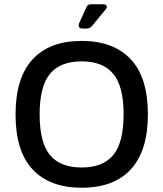

<svg xmlns="http://www.w3.org/2000/svg" viewBox="-20 -870 767 901"><path d="M363 11Q214 11 133.5 -74.5Q53 -160 53 -333Q53 -504 132.5 -591Q212 -678 363 -678Q512 -678 593 -592.5Q674 -507 674 -333Q674 -163 594.5 -76Q515 11 363 11ZM363 -84Q463 -84 511.5 -142.5Q560 -201 560 -334Q560 -465 511.5 -523.5Q463 -582 363 -582Q263 -582 214.5 -523.5Q166 -465 166 -333Q166 -201 214.5 -142.5Q263 -84 363 -84ZM367 -736Q356 -736 351.5 -742.5Q347 -749 351 -760L384 -833Q390 -850 407 -850H464Q477 -850 480.5 -842Q484 -834 475 -825L411 -747Q401 -736 386 -736Z"/></svg>

Font: Pitagon Sans Medium
Style: Regular
Weight: 500
Designer: Travis Tran
Foundry: Pitagon
Version: Version 1.001; ttfautohint (v1.8.4.7-5d5b);gftools[0.9.26]